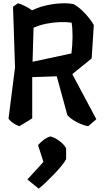

<svg xmlns="http://www.w3.org/2000/svg" viewBox="-20 -740 624 1150"><path d="M413 -296 557 -26 508 16Q480 11 445 -6Q410 -23 384 -49L320 -283L173 -278V-31L96 16Q54 1 31 -29L70 -336L58 -700L87 -720Q101 -718 127.5 -705Q154 -692 172 -678Q213 -698 258.5 -708Q304 -718 346.5 -720Q389 -722 421 -715Q448 -700 472 -677Q496 -654 514.5 -630.5Q533 -607 542 -590L529 -390ZM409 -604Q378 -609 338 -607.5Q298 -606 257.5 -598Q217 -590 181 -574L175 -370L408 -420Q414 -470 414.5 -518.5Q415 -567 409 -604ZM281 77Q306 83 334 103Q362 123 376 148V213Q369 228 350 251.5Q331 275 306 301Q281 327 256 351Q231 375 212 390L144 335L240 230L208 129Q245 88 281 77Z"/></svg>

Font: Langar
Style: Regular
Weight: 400
Designer: Alessia Mazzarella
Foundry: Typeland
Version: Version 1.001; ttfautohint (v1.8.3)